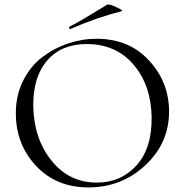

<svg xmlns="http://www.w3.org/2000/svg" viewBox="-20 -805 806 837"><path d="M288 -679Q284 -677 282 -682Q280 -687 283 -689Q320 -707 380 -744Q440 -781 446 -784Q455 -790 495 -770Q514 -761 513 -758Q512 -757 510 -756Q402 -729 288 -679ZM366 12Q225 12 137 -82Q49 -176 49 -312Q49 -390 81 -453.5Q113 -517 164.5 -556Q216 -595 277 -615.5Q338 -636 401 -636Q543 -636 630 -541Q717 -446 717 -319Q717 -181 613.5 -84.5Q510 12 366 12ZM402 -9Q507 -9 575 -84Q643 -159 641 -296Q638 -435 561.5 -524Q485 -613 358 -613Q248 -613 186 -541.5Q124 -470 125 -344Q127 -202 204 -105.5Q281 -9 402 -9Z"/></svg>

Font: Cormorant
Style: Regular
Weight: 400
Designer: Christian Thalmann (Catharsis Fonts)
Version: Version 1.000;PS 001.000;hotconv 1.0.70;makeotf.lib2.5.58329